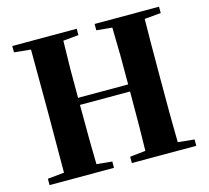

<svg xmlns="http://www.w3.org/2000/svg" viewBox="-106 -871 1083 996"><g transform="rotate(-15 435.0 -373.5)"><path d="M741 -705Q739 -603 739 -395V-197L741 -43L829 -34V0H483V-34L567 -43Q570 -142 570 -361H301Q301 -144 304 -42L387 -34V0H41V-34L130 -43Q131 -144 131 -351V-395Q131 -602 130 -704L41 -713V-747H387V-713L304 -705Q302 -638 301 -553V-399H570V-552Q569 -638 567 -705L483 -713V-747H829V-713Z"/></g></svg>

Font: Source Han Serif SC Heavy
Style: Regular
Weight: 900
Designer: Ryoko NISHIZUKA  (kana & ideographs); Frank Grießhammer (Latin, Greek & Cyrillic); Wenlong ZHANG  (bopomofo); Sandoll Co
Foundry: Adobe Systems Incorporated
Version: Version 1.001 October 20, 2017